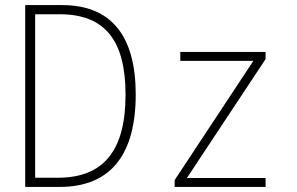

<svg xmlns="http://www.w3.org/2000/svg" viewBox="-20 -734 1167 754"><path d="M79 0H215C413 0 513 -125 513 -363C513 -593 417 -714 224 -714H79ZM207 -36H118V-678H215C397 -678 473 -569 473 -362C473 -145 389 -36 207 -36ZM666 0H1023V-35H714L1023 -502V-530H688V-495H975L666 -27Z"/></svg>

Font: Noto Sans Mono SemiCondensed ExtraLight
Style: Regular
Weight: 200
Width: 4
Designer: Monotype Design Team
Foundry: Monotype Imaging Inc.
Version: Version 2.014